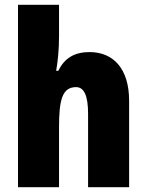

<svg xmlns="http://www.w3.org/2000/svg" viewBox="-20 -780 611 800"><path d="M226 -630V-760H55V0H226V-250C226 -363 239 -417 297 -417C331 -417 347 -380 347 -306V0H518V-360C518 -493 453 -563 353 -563C292 -563 249 -539 223 -485H214C221 -525 226 -574 226 -630Z"/></svg>

Font: Noto Sans Gurmukhi Condensed Black
Style: Regular
Weight: 900
Width: 3
Designer: Jelle Bosma - Monotype Design Team
Foundry: Monotype Imaging Inc.
Version: Version 2.004